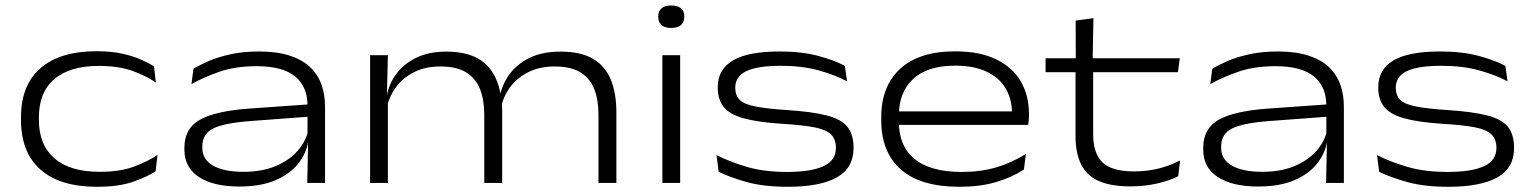

<svg xmlns="http://www.w3.org/2000/svg" viewBox="-20 -684 5728 718"><path d="M342.5 14.5Q204 14.5 131.2 -50Q58.5 -114.5 58.5 -235.5V-246Q58.5 -365.5 131.5 -429Q204.5 -492.5 342 -492.5Q395.5 -492.5 436.2 -483.5Q477 -474.5 507 -461.2Q537 -448 556 -435.5L563 -375Q527.5 -400 475.8 -418.8Q424 -437.5 349.5 -437.5Q241 -437.5 183.2 -388.2Q125.5 -339 125.5 -246V-235.5Q125.5 -142 183.8 -91.8Q242 -41.5 352.5 -41.5Q429 -41.5 480.8 -60.8Q532.5 -80 569 -104.5L562 -43.5Q531 -23 477.5 -4.2Q424 14.5 342.5 14.5Z M1129 0 1132 -148.5 1130 -163.5V-278V-289Q1130 -360 1083.5 -398.2Q1037 -436.5 940 -436.5Q860.5 -436.5 800 -415.5Q739.5 -394.5 696 -369.5L703.5 -427Q726.5 -441 761.2 -456Q796 -471 842.8 -481.2Q889.5 -491.5 948.5 -491.5Q1014.5 -491.5 1061.8 -476.5Q1109 -461.5 1138.5 -434Q1168 -406.5 1181.8 -368.8Q1195.5 -331 1195.5 -285V0ZM874 13.5Q778.5 13.5 724 -22Q669.5 -57.5 669.5 -125V-131Q669.5 -204 728 -236.5Q786.5 -269 913 -278L1139 -294L1140 -248L918.5 -231.5Q818 -224 777.2 -203.5Q736.5 -183 736.5 -136V-131.5Q736.5 -87.5 777 -64.5Q817.5 -41.5 890.5 -41.5Q960 -41.5 1011 -63Q1062 -84.5 1093.2 -120.2Q1124.5 -156 1133.5 -199.5L1146 -151H1132Q1124.5 -109 1094.5 -71.2Q1064.5 -33.5 1010 -10Q955.5 13.5 874 13.5Z M2218 0V-256Q2218 -310 2202.5 -350.2Q2187 -390.5 2151.2 -413Q2115.5 -435.5 2054 -435.5Q1998 -435.5 1955.8 -414.2Q1913.5 -393 1887.2 -357.5Q1861 -322 1853 -277.5L1840 -327.5H1850Q1859 -370.5 1886.5 -407.8Q1914 -445 1961.2 -468Q2008.5 -491 2076 -491Q2152 -491 2197.8 -464Q2243.5 -437 2264.2 -386Q2285 -335 2285 -263.5V0ZM1364 0V-477.5H1430.5L1427 -328.5L1430.5 -320V0ZM1791 0V-256Q1791 -310 1775.2 -350.2Q1759.5 -390.5 1723.8 -413Q1688 -435.5 1626.5 -435.5Q1571 -435.5 1528.5 -414.2Q1486 -393 1460 -357Q1434 -321 1425.5 -276.5L1415 -327H1427Q1434.5 -370 1461.8 -407.2Q1489 -444.5 1536 -467.8Q1583 -491 1649 -491Q1743 -491 1792.5 -447.8Q1842 -404.5 1854 -320Q1856 -307.5 1857 -294.2Q1858 -281 1858 -270V0Z M2457 0V-477.5H2523.5V0ZM2490 -579.5Q2466 -579.5 2453.8 -590.5Q2441.5 -601.5 2441.5 -621V-622.5Q2441.5 -642 2453.8 -652.8Q2466 -663.5 2489.5 -663.5Q2514.5 -663.5 2526.8 -652.8Q2539 -642 2539 -623V-621Q2539 -601.5 2526.8 -590.5Q2514.5 -579.5 2490 -579.5Z M2925.5 14.5Q2836 14.5 2772.5 -3.2Q2709 -21 2667.5 -41.5L2659.5 -104Q2710.5 -78 2774.5 -59.5Q2838.5 -41 2923 -41Q3013 -41 3059.5 -62.5Q3106 -84 3106 -130.5Q3106 -163.5 3087.5 -181.5Q3069 -199.5 3025 -208Q2981 -216.5 2904.5 -221Q2813 -227 2760.5 -241.8Q2708 -256.5 2686 -284.5Q2664 -312.5 2664 -357.5V-358Q2664 -424 2720.5 -457.8Q2777 -491.5 2895 -491.5Q2978.5 -491.5 3040.5 -474.8Q3102.5 -458 3139.5 -437.5L3147.5 -380Q3102.5 -404 3040.8 -421Q2979 -438 2899.5 -438Q2837.5 -438 2800 -428.2Q2762.5 -418.5 2746 -400.2Q2729.5 -382 2729.5 -357Q2729.5 -327.5 2745.8 -311Q2762 -294.5 2804 -286Q2846 -277.5 2922.5 -272.5Q3016 -266.5 3070.8 -252.5Q3125.5 -238.5 3148.8 -210Q3172 -181.5 3172 -130.5Q3172 -56 3109.8 -20.8Q3047.5 14.5 2925.5 14.5Z M3568 14.5Q3422.5 14.5 3349 -50.2Q3275.5 -115 3275.5 -233V-245.5Q3275.5 -362 3346.5 -427Q3417.5 -492 3552 -492Q3643 -492 3704.5 -462.5Q3766 -433 3797 -380Q3828 -327 3828 -257V-254.5Q3828 -245.5 3827.2 -235.5Q3826.5 -225.5 3825 -217H3762.5Q3763.5 -226 3764 -237.2Q3764.5 -248.5 3764.5 -259Q3764.5 -313.5 3740.5 -353.8Q3716.5 -394 3669 -416.2Q3621.5 -438.5 3552 -438.5Q3448.5 -438.5 3395 -389Q3341.5 -339.5 3341.5 -253V-246.5V-239V-226.5Q3341.5 -184.5 3355.2 -150.2Q3369 -116 3397.8 -91.5Q3426.5 -67 3471 -54Q3515.5 -41 3577.5 -41Q3646.5 -41 3705 -58Q3763.5 -75 3816.5 -108.5L3809 -50Q3762 -19.5 3702.8 -2.5Q3643.5 14.5 3568 14.5ZM3305.5 -217V-267.5H3811V-217Z M4208 13Q4133.5 13 4088.2 -7.5Q4043 -28 4022.5 -70Q4002 -112 4002 -176V-433.5H4068V-182Q4068 -111 4102.5 -77Q4137 -43 4222 -43Q4267 -43 4310.2 -53.2Q4353.5 -63.5 4393 -84L4386 -25Q4350.5 -7.5 4304.5 2.8Q4258.5 13 4208 13ZM3890 -414V-466H4392L4385 -414ZM4003 -458.5 4002.5 -607 4069 -616 4066 -458.5Z M4939 0 4942 -148.5 4940 -163.5V-278V-289Q4940 -360 4893.5 -398.2Q4847 -436.5 4750 -436.5Q4670.5 -436.5 4610 -415.5Q4549.5 -394.5 4506 -369.5L4513.5 -427Q4536.5 -441 4571.2 -456Q4606 -471 4652.8 -481.2Q4699.5 -491.5 4758.5 -491.5Q4824.5 -491.5 4871.8 -476.5Q4919 -461.5 4948.5 -434Q4978 -406.5 4991.8 -368.8Q5005.5 -331 5005.5 -285V0ZM4684 13.5Q4588.5 13.5 4534 -22Q4479.5 -57.5 4479.5 -125V-131Q4479.5 -204 4538 -236.5Q4596.5 -269 4723 -278L4949 -294L4950 -248L4728.5 -231.5Q4628 -224 4587.2 -203.5Q4546.5 -183 4546.5 -136V-131.5Q4546.5 -87.5 4587 -64.5Q4627.5 -41.5 4700.5 -41.5Q4770 -41.5 4821 -63Q4872 -84.5 4903.2 -120.2Q4934.5 -156 4943.5 -199.5L4956 -151H4942Q4934.5 -109 4904.5 -71.2Q4874.5 -33.5 4820 -10Q4765.5 13.5 4684 13.5Z M5395.5 14.5Q5306 14.5 5242.5 -3.2Q5179 -21 5137.5 -41.5L5129.5 -104Q5180.5 -78 5244.5 -59.5Q5308.5 -41 5393 -41Q5483 -41 5529.5 -62.5Q5576 -84 5576 -130.5Q5576 -163.5 5557.5 -181.5Q5539 -199.5 5495 -208Q5451 -216.5 5374.5 -221Q5283 -227 5230.5 -241.8Q5178 -256.5 5156 -284.5Q5134 -312.5 5134 -357.5V-358Q5134 -424 5190.5 -457.8Q5247 -491.5 5365 -491.5Q5448.5 -491.5 5510.5 -474.8Q5572.5 -458 5609.5 -437.5L5617.5 -380Q5572.5 -404 5510.8 -421Q5449 -438 5369.5 -438Q5307.5 -438 5270 -428.2Q5232.5 -418.5 5216 -400.2Q5199.5 -382 5199.5 -357Q5199.5 -327.5 5215.8 -311Q5232 -294.5 5274 -286Q5316 -277.5 5392.5 -272.5Q5486 -266.5 5540.8 -252.5Q5595.5 -238.5 5618.8 -210Q5642 -181.5 5642 -130.5Q5642 -56 5579.8 -20.8Q5517.5 14.5 5395.5 14.5Z"/></svg>

Font: Anek Latin Expanded Light
Style: Regular
Weight: 300
Width: 7
Designer: Yesha Goshar
Foundry: Ek Type
Version: Version 1.003